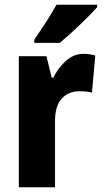

<svg xmlns="http://www.w3.org/2000/svg" viewBox="-20 -786 429 806"><path d="M331 -560Q355 -560 380 -553L366 -397Q356 -400 343.5 -401.5Q331 -403 314 -403Q268 -403 239.5 -372.5Q211 -342 211 -277V0H59V-550H175L197 -460H204Q222 -498 255 -529Q288 -560 331 -560ZM388 -756Q372 -738 344.5 -710.5Q317 -683 286.5 -655Q256 -627 231 -606H124V-619Q149 -656 174 -694.5Q199 -733 217 -766H388Z"/></svg>

Font: Noto Sans Hebrew Condensed ExtraBold
Style: Regular
Weight: 800
Width: 3
Designer: Monotype Design Team
Foundry: Monotype Imaging Inc.
Version: Version 2.004; ttfautohint (v1.8.4.7-5d5b)